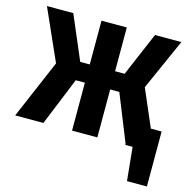

<svg xmlns="http://www.w3.org/2000/svg" viewBox="-102 -631 890 894"><g transform="rotate(15 343.0 -184.5)"><path d="M683 -104V161H587L571 0H536L535 -7L445 -231H401V0H279V-231H235L141 0H5L126 -283L16 -530H143L233 -319H279V-530H401V-319H447L537 -530H664L554 -283L631 -104Z"/></g></svg>

Font: Fira Sans Condensed SemiBold
Style: Regular
Weight: 600
Width: 3
Designer: bBox Type GmbH & Carrois Corporate GbR & Edenspiekermann AG
Foundry: bBox Type GmbH & Carrois Corporate GbR & Edenspiekermann AG
Version: Version 4.301